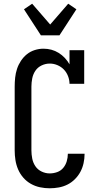

<svg xmlns="http://www.w3.org/2000/svg" viewBox="-20 -1005 540 1033"><path d="M247 8Q221 8 195 2.5Q169 -3 146 -16Q123 -29 105.5 -49Q88 -69 77.5 -93.5Q67 -118 63 -144Q59 -170 59 -196V-539Q59 -563 61.5 -587Q64 -611 71.5 -634Q79 -657 92.5 -677.5Q106 -698 124.5 -713Q143 -728 166.5 -735.5Q190 -743 214 -743Q236 -743 256.5 -737.5Q277 -732 295.5 -720.5Q314 -709 328.5 -693.5Q343 -678 354 -659V-735H433V-554H354Q354 -575 346 -595.5Q338 -616 323.5 -631Q309 -646 289 -654.5Q269 -663 248 -663Q225 -663 204 -653Q183 -643 170.5 -624.5Q158 -606 153.5 -583.5Q149 -561 149 -539V-196Q149 -174 153.5 -151.5Q158 -129 170.5 -110.5Q183 -92 204 -82Q225 -72 247 -72Q268 -72 287.5 -79Q307 -86 320 -101.5Q333 -117 339 -137Q345 -157 345 -177V-178H435V-176Q435 -151 429.5 -126.5Q424 -102 412.5 -80.5Q401 -59 383 -41Q365 -23 343 -12Q321 -1 296.5 3.5Q272 8 247 8ZM200 -815 109 -955 153 -985 250 -873 347 -985 391 -955 300 -815Z"/></svg>

Font: Iosevka Curly Slab Medium
Style: Regular
Weight: 500
Monospace: yes
Designer: Belleve Invis
Foundry: Belleve Invis
Version: Version 22.1.2; ttfautohint (v1.8.4)